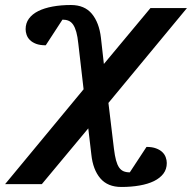

<svg xmlns="http://www.w3.org/2000/svg" viewBox="-50 -514 763 763"><path d="M380.9 -105 402.8 77.1Q406.2 105 411.1 123Q416 141.1 423.3 151.6Q430.7 162.1 440.9 166.5Q451.2 170.9 465.8 170.9L532.2 69.8Q554.7 69.8 570.3 75.7Q585.9 81.5 595.2 90.6Q604.5 99.6 608.6 111.1Q612.8 122.6 612.8 133.8Q612.8 158.2 599.4 176Q585.9 193.8 562 205.6Q538.1 217.3 504.9 223.1Q471.7 229 432.1 229Q377.9 229 348.6 194.6Q319.3 160.2 313 100.1L300.8 -3.9L116.2 217.8H-29.8L282.2 -159.2L261.2 -340.8Q258.3 -368.7 253.2 -387Q248 -405.3 240.5 -416.3Q232.9 -427.2 222.4 -431.6Q211.9 -436 198.2 -436L131.8 -334Q108.9 -334 93.5 -339.8Q78.1 -345.7 68.8 -355Q59.6 -364.3 55.7 -375.7Q51.8 -387.2 51.8 -397.9Q51.8 -421.9 64.9 -439.9Q78.1 -458 102.1 -470Q126 -481.9 159.2 -488Q192.4 -494.1 231.9 -494.1Q286.1 -494.1 315.2 -459Q344.2 -423.8 351.1 -363.8L362.8 -259.8L547.9 -481.9H692.9Z"/></svg>

Font: Charis SIL
Style: Bold Italic
Weight: 700
Italic angle: -11°
Foundry: SIL International
Version: Version 4.112